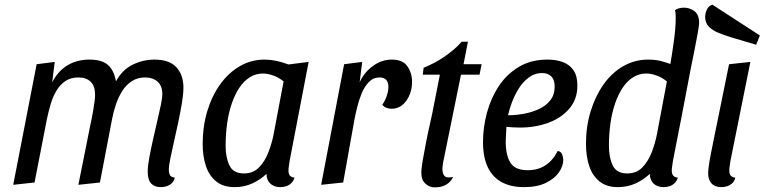

<svg xmlns="http://www.w3.org/2000/svg" viewBox="-20 -787 3297 828"><path d="M673 20Q647 20 632 4.5Q617 -11 617 -48Q617 -70 623.5 -105.5Q630 -141 639 -181.5Q648 -222 657.5 -262Q667 -302 673.5 -333.5Q680 -365 680 -381Q680 -417 659.5 -435Q639 -453 606 -453Q573 -453 548.5 -437Q524 -421 507.5 -395Q491 -369 480 -337Q469 -305 463 -272L411 0L318 10L368 -240Q371 -255 375 -273.5Q379 -292 382 -311Q385 -330 387.5 -347.5Q390 -365 390 -378Q390 -416 371 -434.5Q352 -453 318 -453Q285 -453 262 -437.5Q239 -422 223.5 -396Q208 -370 198.5 -338Q189 -306 182 -272L129 0L37 10L138 -510L216 -520L205 -432Q231 -482 272 -506Q313 -530 366 -530Q420 -530 446 -506.5Q472 -483 480 -436Q507 -486 552 -508Q597 -530 646 -530Q710 -530 740.5 -497Q771 -464 771 -409Q771 -381 764.5 -342.5Q758 -304 749 -261Q740 -218 730.5 -177Q721 -136 714.5 -103.5Q708 -71 708 -54Q708 -42 712.5 -32.5Q717 -23 734 -21Q729 0 712 10Q695 20 673 20Z M992 20Q943 20 912.5 -4.5Q882 -29 868 -71Q854 -113 854 -167Q854 -241 873.5 -306.5Q893 -372 929 -422.5Q965 -473 1014 -501.5Q1063 -530 1121 -530Q1169 -530 1224 -509L1311 -520L1229 -93Q1228 -84 1226 -72Q1224 -60 1224 -51Q1224 -37 1230.5 -29.5Q1237 -22 1250 -21Q1246 -7 1237 2Q1228 11 1216 15.5Q1204 20 1189 20Q1163 20 1146.5 5.5Q1130 -9 1129 -37Q1103 -12 1068 4Q1033 20 992 20ZM1032 -39Q1072 -39 1097.5 -65.5Q1123 -92 1138 -131.5Q1153 -171 1160 -208L1203 -436Q1182 -453 1158 -461.5Q1134 -470 1114 -470Q1083 -470 1057.5 -454Q1032 -438 1012.5 -409Q993 -380 979.5 -340.5Q966 -301 959.5 -254.5Q953 -208 953 -158Q953 -108 969.5 -73.5Q986 -39 1032 -39Z M1365 10 1464 -510 1542 -520 1531 -432Q1549 -473 1587 -501.5Q1625 -530 1670 -530Q1717 -530 1737 -501Q1757 -472 1757 -434Q1757 -388 1732.5 -353Q1708 -318 1668 -318Q1658 -318 1646.5 -322Q1635 -326 1629 -336Q1640 -351 1647.5 -372.5Q1655 -394 1655 -412Q1655 -432 1645.5 -442.5Q1636 -453 1617 -453Q1590 -453 1571 -433.5Q1552 -414 1540 -385Q1528 -356 1520.5 -325.5Q1513 -295 1509 -274L1460 0Z M1854 21Q1832 21 1814.5 5Q1797 -11 1797 -41Q1797 -61 1803.5 -98.5Q1810 -136 1818.5 -179Q1827 -222 1836 -261Q1845 -300 1849 -323L1877 -465H1803L1807 -495Q1853 -513 1896.5 -542.5Q1940 -572 1971 -607H1998L1979 -510H2057L2048 -465H1968L1897 -116Q1893 -100 1891 -87.5Q1889 -75 1888 -64Q1887 -39 1896.5 -28.5Q1906 -18 1934 -24Q1927 -9 1915.5 1Q1904 11 1889 16Q1874 21 1854 21Z M2239 20Q2183 20 2143.5 -1.5Q2104 -23 2083.5 -66Q2063 -109 2063 -175Q2063 -238 2080 -301Q2097 -364 2131 -415.5Q2165 -467 2217.5 -498.5Q2270 -530 2341 -530Q2379 -530 2408 -519Q2437 -508 2453.5 -483.5Q2470 -459 2470 -418Q2470 -358 2434 -317Q2398 -276 2340.5 -256Q2283 -236 2218 -237Q2205 -237 2189 -238Q2173 -239 2164 -240Q2163 -222 2162 -205.5Q2161 -189 2161 -176Q2161 -118 2181 -85.5Q2201 -53 2256 -53Q2301 -53 2333.5 -75Q2366 -97 2385 -136Q2399 -134 2404 -121.5Q2409 -109 2409 -97Q2409 -71 2390.5 -44Q2372 -17 2334.5 1.5Q2297 20 2239 20ZM2171 -290Q2205 -290 2240 -296.5Q2275 -303 2305 -317Q2335 -331 2353.5 -355Q2372 -379 2372 -413Q2372 -443 2357.5 -457.5Q2343 -472 2317 -472Q2286 -472 2260.5 -453Q2235 -434 2217 -405Q2199 -376 2187.5 -345Q2176 -314 2171 -290Z M2645 20Q2596 20 2565.5 -4.5Q2535 -29 2521 -71Q2507 -113 2507 -167Q2507 -241 2527 -306.5Q2547 -372 2582.5 -422.5Q2618 -473 2667.5 -501.5Q2717 -530 2775 -530Q2807 -530 2831.5 -523.5Q2856 -517 2888 -505L2960 -497Q2941 -396 2921.5 -295Q2902 -194 2882 -93Q2881 -84 2879 -72Q2877 -60 2877 -51Q2877 -37 2883.5 -29.5Q2890 -22 2903 -21Q2899 -7 2890 2Q2881 11 2869 15.5Q2857 20 2842 20Q2816 20 2799.5 5.5Q2783 -9 2782 -37Q2756 -12 2721 4Q2686 20 2645 20ZM2685 -39Q2725 -39 2750.5 -65.5Q2776 -92 2791 -131.5Q2806 -171 2813 -208L2856 -436Q2835 -453 2811 -461.5Q2787 -470 2767 -470Q2736 -470 2710.5 -454Q2685 -438 2665.5 -409Q2646 -380 2632.5 -340.5Q2619 -301 2612.5 -254.5Q2606 -208 2606 -158Q2606 -108 2622.5 -73.5Q2639 -39 2685 -39ZM2958 -487 2868 -494Q2878 -550 2886 -609Q2894 -668 2894 -708Q2894 -719 2893.5 -727.5Q2893 -736 2891 -743Q2897 -748 2907.5 -751Q2918 -754 2930 -754Q2953 -754 2974 -739.5Q2995 -725 2995 -687Q2995 -678 2989 -644.5Q2983 -611 2974.5 -568Q2966 -525 2958 -487Z M3091 20Q3063 20 3048.5 4Q3034 -12 3034 -39Q3034 -49 3035.5 -62.5Q3037 -76 3039.5 -90.5Q3042 -105 3044.5 -118Q3047 -131 3049 -141L3124 -510L3216 -520L3130 -93Q3129 -85 3127 -72Q3125 -59 3125 -51Q3125 -37 3131.5 -29.5Q3138 -22 3151 -21Q3148 -7 3139 2Q3130 11 3117.5 15.5Q3105 20 3091 20ZM3241 -594 3133 -626Q3105 -635 3079.5 -645Q3054 -655 3037.5 -671.5Q3021 -688 3021 -714Q3021 -729 3028 -745Q3035 -761 3052 -767L3257 -634Z"/></svg>

Font: Sansita Swashed Light
Style: Regular
Weight: 300
Designer: Pablo Cosgaya
Foundry: Omnibus-Type
Version: Version 1.003